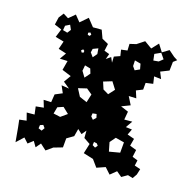

<svg xmlns="http://www.w3.org/2000/svg" viewBox="-130 -849 998 998"><g transform="rotate(20 369.5 -350.0)"><path d="M44 -59 36 -98 74 -106 60 -146 102 -150 93 -192 135 -200 120 -238 161 -240 164 -284 202 -304 182 -341 224 -338 187 -363 210 -402 159 -418 168 -470 126 -468 147 -504 103 -514 114 -558 67 -567 81 -613 41 -626 47 -667 65 -695 94 -680 126 -712 157 -680 195 -719 232 -680 279 -684 299 -641 335 -625 330 -586 359 -578 351 -548 374 -567 388 -541 386 -574 417 -588 409 -621 442 -628 440 -664 474 -675 512 -705 554 -680 584 -718 613 -680 647 -705 681 -680 702 -669 684 -653 683 -605 639 -583 657 -548 618 -549 627 -511 588 -502V-465L554 -448L570 -410L529 -408L555 -366L510 -344L553 -330L549 -285L592 -289L570 -251L604 -250L592 -218L631 -208L624 -168L661 -157L656 -118L686 -109L682 -79L715 -71L708 -39L694 -14L666 -20L636 1L606 -20L575 10L543 -20L498 0L466 -37L411 -49L423 -104L387 -124L384 -164L366 -138L341 -157L334 -115L299 -90V-40L252 -22L219 6L185 -20L165 8L145 -20L119 4L93 -20L58 19ZM634 -649 611 -677 579 -659 586 -625 614 -630ZM116 -652 93 -638 91 -613 116 -608 129 -628ZM229 -650 218 -645 220 -634 231 -632 237 -641ZM529 -587 496 -593 497 -562 512 -544 537 -558ZM296 -587 269 -574 266 -554 284 -533 301 -557ZM232 -549 224 -555 215 -547 221 -537 231 -539ZM292 -474 261 -480 258 -449 280 -419 302 -449ZM423 -451 378 -433 394 -395 425 -380 451 -414ZM312 -371 267 -356 292 -317 334 -303 344 -349ZM404 -263 383 -259 382 -242 396 -228 410 -244ZM264 -212 230 -239 200 -226 193 -189 231 -184ZM588 -173 540 -181 517 -149 531 -101 588 -116ZM457 -120 441 -122 440 -104 456 -96 466 -110ZM175 -101 163 -115 147 -108 146 -90 165 -84Z"/></g></svg>

Font: Rubik Gemstones
Style: Regular
Weight: 400
Designer: Hubert and Fischer, NaN
Foundry: Hubert and Fischer, NaN
Version: Version 2.200